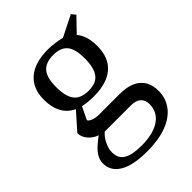

<svg xmlns="http://www.w3.org/2000/svg" viewBox="-213 -611 926 926"><g transform="rotate(-45 250.0 -148.5)"><path d="M424.8 -314Q424.8 -234.9 377.4 -194.3Q330.1 -153.8 241.2 -153.8Q201.2 -153.8 167 -161.1L136.2 -97.2Q137.7 -88.9 155.3 -81.5Q172.9 -74.2 199.2 -74.2H335Q409.2 -74.2 445.1 -42Q481 -9.8 481 46.9Q481 98.1 452.4 136.2Q423.8 174.3 368.7 195.1Q313.5 215.8 234.9 215.8Q141.1 215.8 92 187Q43 158.2 43 105Q43 79.1 60.5 54Q78.1 28.8 125 -4.9Q97.2 -14.2 78.1 -36.6Q59.1 -59.1 59.1 -85L136.2 -171.9Q59.1 -208 59.1 -314Q59.1 -389.2 106.7 -430.2Q154.3 -471.2 245.1 -471.2Q263.2 -471.2 291.5 -467.5Q319.8 -463.9 335 -459L442.9 -513.2L460 -492.2L392.1 -421.9Q424.8 -385.3 424.8 -314ZM404.8 62Q404.8 34.2 387.7 18.6Q370.6 2.9 335.9 2.9H158.2Q137.7 20.5 124.8 47.6Q111.8 74.7 111.8 98.1Q111.8 140.1 142.1 158.4Q172.4 176.8 234.9 176.8Q316.4 176.8 360.6 146.5Q404.8 116.2 404.8 62ZM242.2 -190.9Q295.4 -190.9 317.6 -221.4Q339.8 -252 339.8 -314Q339.8 -378.9 316.9 -406.5Q293.9 -434.1 243.2 -434.1Q191.9 -434.1 168 -406.2Q144 -378.4 144 -314Q144 -249.5 167.5 -220.2Q190.9 -190.9 242.2 -190.9Z"/></g></svg>

Font: Tinos
Style: Regular
Weight: 400
Designer: Steve Matteson
Foundry: Monotype Imaging Inc.
Version: Version 1.23